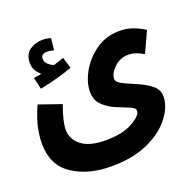

<svg xmlns="http://www.w3.org/2000/svg" viewBox="-142 -737 1115 1111"><g transform="rotate(-20 416.0 -181.5)"><path d="M25 -31Q25 103 121 167Q217 231 360 231Q496 231 589.5 187Q683 143 731.5 78.5Q780 14 780 -47Q780 -90 744.5 -117.5Q709 -145 663 -164.5Q617 -184 581.5 -201Q546 -218 546 -240Q546 -272 582.5 -307.5Q619 -343 671 -343Q714 -343 763 -313L822 -441Q793 -460 754.5 -475Q716 -490 669 -490Q586 -490 523 -445.5Q460 -401 424.5 -337.5Q389 -274 389 -217Q389 -164 422 -132.5Q455 -101 498.5 -83Q542 -65 575 -52Q608 -39 608 -22Q608 9 545.5 43.5Q483 78 380 78Q281 78 231.5 39Q182 0 182 -58Q182 -110 217 -204L79 -252Q44 -172 34.5 -120Q25 -68 25 -31ZM331 -386 310 -455Q281 -444 247 -434Q230 -440 213.5 -454.5Q197 -469 197 -490Q197 -520 234 -520Q246 -520 256 -518Q266 -516 276 -514L284 -586Q260 -594 230 -594Q189 -594 154 -570Q119 -546 119 -491Q119 -466 131 -445.5Q143 -425 161 -411Q142 -408 112 -403L129 -331Q182 -341 237 -356.5Q292 -372 331 -386Z"/></g></svg>

Font: Noto Sans Arabic Extra
Style: Regular
Weight: 800
Designer: Nadine Chahine - Monotype Design Team
Foundry: Monotype Imaging Inc.
Version: Version 1.902